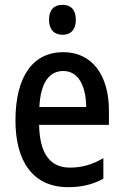

<svg xmlns="http://www.w3.org/2000/svg" viewBox="-20 -765 511 795"><path d="M239 -745C204 -745 183 -725 183 -683C183 -642 205 -621 239 -621C273 -621 294 -642 294 -683C294 -724 274 -745 239 -745ZM242 -549C116 -549 44 -448 44 -266C44 -99 115 10 262 10C318 10 364 -1 408 -25V-110C361 -83 319 -71 269 -71C187 -71 144 -130 142 -248H431V-308C431 -450 364 -549 242 -549ZM242 -471C306 -471 336 -407 337 -322H143C148 -423 184 -471 242 -471Z"/></svg>

Font: Noto Sans Kannada Condensed Medium
Style: Regular
Weight: 500
Width: 3
Designer: Jelle Bosma - Monotype Design Team
Foundry: Monotype Imaging Inc.
Version: Version 2.005